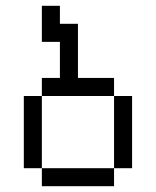

<svg xmlns="http://www.w3.org/2000/svg" viewBox="-20 -645 540 665"><path d="M125 -62.5V0H375V-62.5ZM125 -62.5Q125 -62.5 125 -312.5H62.5Q62.5 -312.5 62.5 -62.5ZM375 -62.5H437.5Q437.5 -62.5 437.5 -312.5H375Q375 -312.5 375 -62.5ZM125 -312.5H375V-375H250V-562.5H187.5V-625H125Q125 -625 125 -500H187.5Q187.5 -500 187.5 -375H125Z"/></svg>

Font: UnifontExMono
Style: Regular
Weight: 500
Version: Version 15.0.06